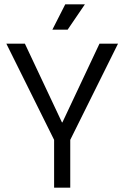

<svg xmlns="http://www.w3.org/2000/svg" viewBox="-20 -860 570 880"><path d="M228 0V-219L9 -660H94L264 -299H266L436 -660H521L302 -219V0ZM290 -724H220L279 -840H369Z"/></svg>

Font: Bricolage Grotesque 48pt Condensed ExtraBold Light
Style: Regular
Weight: 300
Version: Version 1.000;gftools[0.9.30]